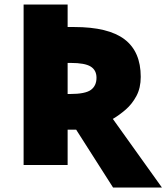

<svg xmlns="http://www.w3.org/2000/svg" viewBox="-20 -734 740 854"><path d="M482.9 100.1 318.8 -157.2H280.8V0H85V-713.9H280.8V-613.8H310.1Q461.9 -613.8 533.9 -559.1Q606 -504.4 606 -392.1Q606 -342.8 586.7 -306.9Q567.4 -271 538.8 -246.3Q510.3 -221.7 481.9 -205.1L700.2 100.1ZM280.8 -315.9H291Q359.4 -315.9 384.3 -334.2Q409.2 -352.5 409.2 -388.2Q409.2 -421.9 383.3 -438Q357.4 -454.1 294.9 -454.1H280.8Z"/></svg>

Font: Open Sans ExtraBold
Style: Regular
Weight: 800
Designer: Monotype Design Team
Foundry: Monotype Imaging Inc.
Version: Version 3.003; ttfautohint (v1.8.4)